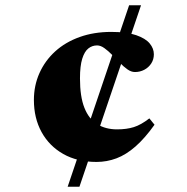

<svg xmlns="http://www.w3.org/2000/svg" viewBox="-20 -705 706 725"><path d="M235.5 0 467.5 -685H512.5L280 0ZM400 -584.5Q459 -584.5 494.2 -572.2Q529.5 -560 545.2 -541Q561 -522 561 -500Q561 -480.5 551 -465.2Q541 -450 524.8 -441.5Q508.5 -433 489.5 -433Q475.5 -433 461 -443.2Q446.5 -453.5 432 -468.5Q417.5 -483.5 403 -498.2Q388.5 -513 374.2 -523.2Q360 -533.5 346.5 -533.5Q328 -533.5 313.5 -522Q299 -510.5 290.5 -483.2Q282 -456 282 -409Q282 -340 298.8 -297.8Q315.5 -255.5 347.2 -236Q379 -216.5 422 -216.5Q458 -216.5 485.2 -225Q512.5 -233.5 544 -258L563.5 -234Q527.5 -183.5 492 -152.2Q456.5 -121 420 -107.2Q383.5 -93.5 344.5 -93.5Q272 -93.5 219 -123.5Q166 -153.5 137 -206.2Q108 -259 108 -327.5Q108 -382 129 -429Q150 -476 188.5 -511Q227 -546 280.8 -565.2Q334.5 -584.5 400 -584.5Z"/></svg>

Font: Newsreader 36pt ExtraBold
Style: Regular
Weight: 800
Designer: Hugues Gentile
Foundry: Production Type
Version: Version 1.003